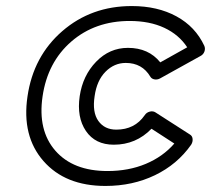

<svg xmlns="http://www.w3.org/2000/svg" viewBox="-20 -590 704 641"><path d="M71.8 -268.1Q91.3 -402.3 188 -486.1Q284.7 -569.8 419.9 -569.8Q505.9 -569.8 569.1 -535.4Q632.3 -501 662.1 -437Q666 -427.7 662.4 -417.7Q658.7 -407.7 648.9 -402.8L514.2 -328.1Q504.9 -323.2 495.6 -325Q486.3 -326.7 481.9 -334Q454.6 -379.9 399.9 -379.9Q361.3 -379.9 332.3 -350.6Q303.2 -321.3 295.9 -269Q287.6 -215.3 308.3 -186.3Q329.1 -157.2 368.2 -157.2Q429.7 -157.2 462.9 -205.1Q468.8 -214.4 479.7 -217.3Q490.7 -220.2 499 -214.8L613.8 -141.1Q622.1 -136.2 623 -126.2Q624 -116.2 618.2 -106.9Q571.8 -41 497.3 -5.1Q422.9 30.8 332 30.8Q197.8 30.8 125 -52.5Q52.2 -135.7 71.8 -268.1ZM122.1 -268.1Q105.5 -154.8 164.8 -86.9Q224.1 -19 338.9 -19Q409.7 -19 466.8 -43Q523.9 -66.9 562 -110.8L485.8 -160.2Q434.1 -106.9 359.9 -106.9Q297.9 -106.9 266.8 -152.8Q235.8 -198.7 246.1 -269Q256.3 -337.9 301 -384Q345.7 -430.2 407.2 -430.2Q476.1 -430.2 515.1 -381.8L605 -432.1Q577.6 -474.1 528.6 -497.1Q479.5 -520 413.1 -520Q297.4 -520 218 -451.2Q138.7 -382.3 122.1 -268.1Z"/></svg>

Font: Trueno Bold Outline
Style: Italic
Weight: 700
Width: 6
Designer: Julieta Ulanovsky
Foundry: Julieta Ulanovsky
Version: Version 3.001b | FøM Fix